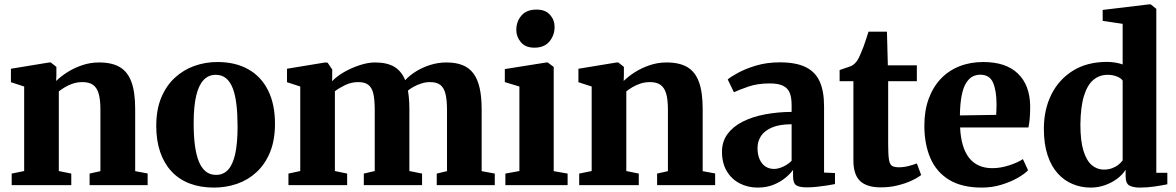

<svg xmlns="http://www.w3.org/2000/svg" viewBox="-20 -839 5330 870"><path d="M89.5 -64V-447L29.5 -466.5V-527.5L203 -556H210L235.5 -536V-498.5L234.5 -472Q255 -492.5 285.2 -511.8Q315.5 -531 352.2 -543.5Q389 -556 429.5 -556Q487 -556 522.8 -535Q558.5 -514 575.5 -467.8Q592.5 -421.5 592.5 -345V-63.5L649 -53V0H386V-52.5L435 -63.5V-342Q435 -387 427.2 -414.2Q419.5 -441.5 401.8 -454.2Q384 -467 354 -467Q331 -467 311 -460.5Q291 -454 274.8 -444.2Q258.5 -434.5 246.5 -425V-64L303 -52.5V0H33V-52.5Z M688 -268Q688 -342 710.5 -396.2Q733 -450.5 772 -486.5Q811 -522.5 860.5 -540.2Q910 -558 965 -558Q1047 -558 1105.5 -524.8Q1164 -491.5 1195 -429Q1226 -366.5 1226 -278.5Q1226 -203.5 1203.5 -149Q1181 -94.5 1142.2 -58.8Q1103.5 -23 1053.8 -6Q1004 11 949 11Q888 11 839.5 -7.5Q791 -26 757.2 -62.2Q723.5 -98.5 705.8 -150.2Q688 -202 688 -268ZM959 -46.5Q992 -46.5 1013.5 -69.8Q1035 -93 1045.8 -141.5Q1056.5 -190 1056.5 -265.5Q1056.5 -320.5 1051.5 -364Q1046.5 -407.5 1035 -438Q1023.5 -468.5 1004.5 -484.2Q985.5 -500 957.5 -500Q925 -500 902.8 -476.8Q880.5 -453.5 869 -405.2Q857.5 -357 857.5 -280.5Q857.5 -225.5 863 -182Q868.5 -138.5 880.5 -108.5Q892.5 -78.5 911.8 -62.5Q931 -46.5 959 -46.5Z M1287 0V-52.5L1340.5 -64V-447L1280.5 -466.5V-527.5L1453.5 -556L1464.5 -555L1485.5 -524L1485 -471Q1506 -493.5 1539.8 -512.8Q1573.5 -532 1610.8 -544Q1648 -556 1679 -556Q1734.5 -556 1767.2 -536Q1800 -516 1816 -475.5Q1836 -497.5 1865.5 -515.8Q1895 -534 1930.5 -545Q1966 -556 2002.5 -556Q2046 -556 2076.2 -543.8Q2106.5 -531.5 2125.5 -505.8Q2144.5 -480 2153.5 -439.8Q2162.5 -399.5 2162.5 -343V-63.5L2222 -52.5V0H1959V-52.5L2005.5 -63.5V-339.5Q2005.5 -385 1998.8 -413Q1992 -441 1975.5 -454Q1959 -467 1928.5 -467Q1909.5 -467 1890.8 -461.2Q1872 -455.5 1856 -446.8Q1840 -438 1828.5 -428.5Q1830.5 -417 1832 -403.8Q1833.5 -390.5 1834.2 -375.8Q1835 -361 1835 -346V-64L1892.5 -52.5V0H1628.5V-52.5L1678 -64V-342Q1678 -387 1671.8 -414.2Q1665.5 -441.5 1649.5 -454.2Q1633.5 -467 1603.5 -467Q1572 -467 1544 -453.5Q1516 -440 1497.5 -425.5V-64L1553 -52.5V0Z M2270 0V-52.5L2333.5 -64V-447L2267.5 -467V-526L2456 -556H2462L2489 -535.5V-63.5L2552 -52.5V0ZM2401 -623Q2361 -623 2340.2 -647.8Q2319.5 -672.5 2319.5 -703Q2319.5 -741.5 2342.8 -768.5Q2366 -795.5 2410.5 -795.5H2411.5Q2451.5 -795.5 2472.2 -772Q2493 -748.5 2493 -717Q2493 -679.5 2469.8 -651.2Q2446.5 -623 2402 -623Z M2661 -64V-447L2601 -466.5V-527.5L2774.5 -556H2781.5L2807 -536V-498.5L2806 -472Q2826.5 -492.5 2856.8 -511.8Q2887 -531 2923.8 -543.5Q2960.5 -556 3001 -556Q3058.5 -556 3094.2 -535Q3130 -514 3147 -467.8Q3164 -421.5 3164 -345V-63.5L3220.5 -53V0H2957.5V-52.5L3006.5 -63.5V-342Q3006.5 -387 2998.8 -414.2Q2991 -441.5 2973.2 -454.2Q2955.5 -467 2925.5 -467Q2902.5 -467 2882.5 -460.5Q2862.5 -454 2846.2 -444.2Q2830 -434.5 2818 -425V-64L2874.5 -52.5V0H2604.5V-52.5Z M3413.5 11Q3368.5 11 3331.8 -8Q3295 -27 3273.2 -63.5Q3251.5 -100 3251.5 -151.5Q3251.5 -198 3276.8 -232Q3302 -266 3345.8 -288Q3389.5 -310 3446.5 -320.8Q3503.5 -331.5 3567 -332V-363Q3567 -396.5 3558.5 -418Q3550 -439.5 3528.5 -450.2Q3507 -461 3467.5 -461Q3412.5 -461 3370.8 -446.5Q3329 -432 3305.5 -421L3277.5 -479Q3291 -491 3324.5 -509.2Q3358 -527.5 3406.5 -542Q3455 -556.5 3513.5 -556.5Q3586.5 -556.5 3630.5 -535Q3674.5 -513.5 3694.2 -469.8Q3714 -426 3714 -358.5V-57L3763.5 -55V-5Q3752 -2.5 3730.5 1Q3709 4.5 3683.8 7.2Q3658.5 10 3637 10Q3601 10 3587.2 0Q3573.5 -10 3573.5 -40.5V-69.5Q3562 -52.5 3539.5 -33.8Q3517 -15 3485.2 -2Q3453.5 11 3413.5 11ZM3487.5 -73.5Q3506 -73.5 3528.8 -84Q3551.5 -94.5 3567 -110.5V-276Q3512 -276 3477.8 -261.2Q3443.5 -246.5 3428 -222.2Q3412.5 -198 3412.5 -168.5Q3412.5 -138.5 3422 -117.2Q3431.5 -96 3448.2 -84.8Q3465 -73.5 3487.5 -73.5Z M3971 10Q3907.5 10 3877.2 -19Q3847 -48 3847 -111.5V-471H3784.5V-521.5Q3796 -526 3808.2 -529.8Q3820.5 -533.5 3831 -537.5Q3841.5 -541.5 3848.5 -547Q3856 -553.5 3861.8 -561.2Q3867.5 -569 3872.2 -578.5Q3877 -588 3881.5 -599.5Q3887 -611.5 3893 -628Q3899 -644.5 3904.8 -662.5Q3910.5 -680.5 3915.5 -695.5H3999L4003 -543H4134.5V-471H4004.5V-185.5Q4004.5 -137.5 4008.2 -115.2Q4012 -93 4022.8 -87Q4033.5 -81 4053.5 -81Q4075 -81 4097.2 -86.8Q4119.5 -92.5 4134.5 -98.5L4154 -46Q4137 -32.5 4109 -19.8Q4081 -7 4045.8 1.5Q4010.5 10 3971 10Z M4429.5 11Q4338 11 4280.2 -24.5Q4222.5 -60 4195.5 -123.2Q4168.5 -186.5 4168.5 -269.5Q4168.5 -337.5 4188 -391Q4207.5 -444.5 4242.8 -481.8Q4278 -519 4327 -538.5Q4376 -558 4435.5 -558Q4537.5 -558 4591.8 -506.2Q4646 -454.5 4648 -360.5Q4648 -327 4646 -302.8Q4644 -278.5 4640 -261.5H4330.5Q4332.5 -216 4342.8 -181.5Q4353 -147 4371.2 -123.8Q4389.5 -100.5 4415.8 -88.8Q4442 -77 4476.5 -77Q4514 -77 4553.5 -90Q4593 -103 4615 -118L4638.5 -67.5Q4623 -51 4591 -32.8Q4559 -14.5 4517 -1.8Q4475 11 4429.5 11ZM4329.5 -316 4494 -318.5Q4494.5 -330.5 4495 -342Q4495.5 -353.5 4495.5 -365.5Q4495.5 -428.5 4479.8 -464.5Q4464 -500.5 4422 -500.5Q4402.5 -500.5 4386.2 -491.8Q4370 -483 4357.2 -462.2Q4344.5 -441.5 4337.5 -406Q4330.5 -370.5 4329.5 -316Z M4922 11Q4879 11 4840.8 -4.8Q4802.5 -20.5 4773 -53Q4743.5 -85.5 4726.8 -136Q4710 -186.5 4710 -256Q4710 -342.5 4744 -410.8Q4778 -479 4842 -518.8Q4906 -558.5 4996 -558.5Q5016.5 -558.5 5035 -555.2Q5053.5 -552 5067 -547V-731L4976.5 -744.5V-794L5184.5 -819H5194.5L5219.5 -799V-56H5269.5V-4Q5249 0.5 5213.8 5.8Q5178.5 11 5145.5 11Q5115 11 5097.8 1.8Q5080.5 -7.5 5080.5 -40.5V-70Q5066.5 -47.5 5042.2 -29.2Q5018 -11 4987 0Q4956 11 4922 11ZM4981.5 -70.5Q5002.5 -70.5 5019.2 -76.8Q5036 -83 5048 -92.8Q5060 -102.5 5067 -112V-473.5Q5060 -485 5040.8 -492.5Q5021.5 -500 4998.5 -500Q4962.5 -500 4935 -477.5Q4907.5 -455 4892 -405.5Q4876.5 -356 4875.5 -274.5Q4875.5 -200.5 4889.5 -155.5Q4903.5 -110.5 4927.5 -90.5Q4951.5 -70.5 4981.5 -70.5Z"/></svg>

Font: Merriweather 48pt ExtraBold
Style: Regular
Weight: 800
Version: Version 2.100